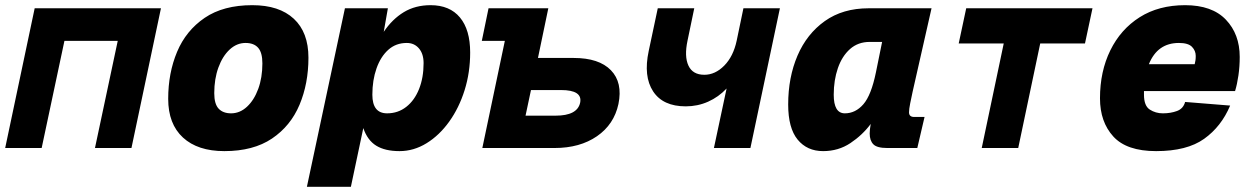

<svg xmlns="http://www.w3.org/2000/svg" viewBox="-21 -572 4841 742"><path d="M-1 0 113 -540H601L487 0H346L434 -414H228L140 0Z M846 12Q743 12 686 -40.5Q629 -93 629 -190Q629 -290 663.5 -372Q698 -454 770 -503Q842 -552 954 -552Q1058 -552 1114.5 -499.5Q1171 -447 1171 -349Q1171 -249 1136.5 -167Q1102 -85 1030 -36.5Q958 12 846 12ZM872 -134Q906 -134 933.5 -159.5Q961 -185 977 -228.5Q993 -272 993 -327Q993 -369 976.5 -387.5Q960 -406 928 -406Q894 -406 866.5 -380.5Q839 -355 823 -311Q807 -267 807 -212Q807 -170 824 -152Q841 -134 872 -134Z M1165 150 1312 -540H1478L1462 -449Q1495 -498 1539.5 -525Q1584 -552 1643 -552Q1717 -552 1756.5 -504.5Q1796 -457 1796 -369Q1796 -292 1774.5 -223.5Q1753 -155 1715 -102Q1677 -49 1627.5 -18.5Q1578 12 1523 12Q1467 12 1433 -9Q1399 -30 1383 -77L1335 150ZM1475 -134Q1517 -134 1549 -159Q1581 -184 1598.5 -228Q1616 -272 1616 -328Q1616 -364 1598 -385Q1580 -406 1551 -406Q1509 -406 1479.5 -379.5Q1450 -353 1434 -307.5Q1418 -262 1418 -206Q1418 -134 1475 -134Z M1843 0 1930 -414H1841L1867 -540H2098L2058 -348H2196Q2294 -348 2340 -300.5Q2386 -253 2369 -170Q2352 -91 2286 -45.5Q2220 0 2122 0ZM2010 -125H2126Q2210 -125 2221 -175Q2231 -224 2147 -224H2031Z M2738 0 2787 -230Q2756 -197 2715.5 -179Q2675 -161 2629 -161Q2541 -161 2503 -219Q2465 -277 2486 -375L2521 -540H2662L2636 -415Q2623 -354 2639.5 -318.5Q2656 -283 2701 -283Q2743 -283 2778 -318.5Q2813 -354 2826 -415L2852 -540H2993L2879 0Z M3160 12Q3098 12 3061.5 -32.5Q3025 -77 3025 -168Q3025 -273 3061 -357Q3097 -441 3166.5 -490.5Q3236 -540 3336 -540H3579L3506 -218Q3501 -195 3496.5 -172.5Q3492 -150 3492 -138Q3492 -120 3512 -120H3552L3524 0H3408Q3368 0 3354 -14.5Q3340 -29 3340 -56Q3340 -71 3344 -93Q3312 -50 3265.5 -19Q3219 12 3160 12ZM3244 -134Q3285 -134 3315.5 -169Q3346 -204 3364 -292L3388 -410H3340Q3295 -410 3264 -382.5Q3233 -355 3217 -308.5Q3201 -262 3201 -206Q3201 -134 3244 -134Z M3773 0 3858 -404H3684L3713 -540H4201L4172 -404H3999L3914 0Z M4447 12Q4333 12 4281.5 -44.5Q4230 -101 4230 -192Q4230 -296 4270 -377.5Q4310 -459 4383.5 -505.5Q4457 -552 4559 -552Q4663 -552 4716.5 -496Q4770 -440 4770 -352Q4770 -315 4765 -280.5Q4760 -246 4752 -220H4400Q4400 -213 4400 -206Q4400 -163 4422.5 -148.5Q4445 -134 4473 -134Q4503 -134 4527.5 -143Q4552 -152 4559 -178L4733 -164Q4699 -83 4632.5 -35.5Q4566 12 4447 12ZM4535 -406Q4452 -406 4419 -324H4596Q4598 -332 4599 -339Q4600 -346 4600 -356Q4600 -376 4585.5 -391Q4571 -406 4535 -406Z"/></svg>

Font: Geist Mono Black
Style: Italic
Weight: 900
Italic angle: -12°
Monospace: yes
Designer: Basement.studio, Andrés Briganti, Mateo Zaragoza
Foundry: Basement.studio, Vercel, Andrés Briganti, Guido Ferreyra, Mateo Zaragoza
Version: Version 1.500; ttfautohint (v1.8.4.7-5d5b)